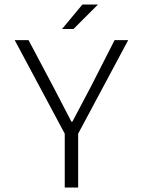

<svg xmlns="http://www.w3.org/2000/svg" viewBox="-20 -840 640 860"><path d="M257.8 -710 349.1 -819.8H418.9L309.1 -710ZM270 0V-241.2L45.9 -660.2H107.9L219.2 -450.2Q233.4 -423.8 259.8 -372.1Q286.1 -320.3 299.8 -294.9H304.2Q317.9 -321.3 345.9 -373.8Q374 -426.3 387.2 -452.1L493.2 -660.2H554.2L330.1 -241.2V0Z"/></svg>

Font: Office Code Pro Light
Style: Regular
Weight: 300
Designer: Nathan Rutzky & Paul D. Hunt
Foundry: Adobe Systems Incorporated
Version: Version 1.004;PS 001.004;hotconv 1.0.70;makeotf.lib2.5.58329